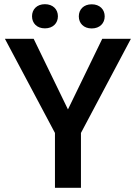

<svg xmlns="http://www.w3.org/2000/svg" viewBox="-20 -896 649 916"><path d="M132.8 -818.4C132.8 -785.6 155.8 -760.7 194.3 -760.7C232.9 -760.7 256.3 -785.6 256.3 -818.4C256.3 -851.1 232.9 -876 194.3 -876C155.8 -876 132.8 -851.1 132.8 -818.4ZM356 -817.9C356 -785.2 378.9 -760.3 417.5 -760.3C456.1 -760.3 479.5 -785.2 479.5 -817.9C479.5 -850.6 456.1 -875.5 417.5 -875.5C378.9 -875.5 356 -850.6 356 -817.9ZM140.6 -710.9H3.4L242.2 -261.7V0H366.2V-261.7L604.5 -710.9H467.8L304.2 -374Z"/></svg>

Font: Roboto Medium
Style: Regular
Weight: 500
Designer: Google
Version: Version 2.137; 2017